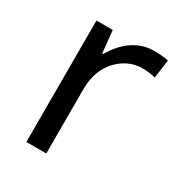

<svg xmlns="http://www.w3.org/2000/svg" viewBox="-136 -640 685 734"><g transform="rotate(30 206.5 -273.0)"><path d="M335 -546Q350 -546 367.5 -544.5Q385 -543 398 -540L387 -459Q374 -462 358.5 -464Q343 -466 329 -466Q298 -466 270 -453Q242 -440 220 -416.5Q198 -393 185.5 -360Q173 -327 173 -286V0H85V-536H157L167 -438H171Q188 -468 212 -492.5Q236 -517 267 -531.5Q298 -546 335 -546Z"/></g></svg>

Font: Noto Sans Ambassadori
Style: Regular
Weight: 400
Designer: Monotype Design Team
Foundry: Monotype Imaging Inc.
Version: Version 2.013